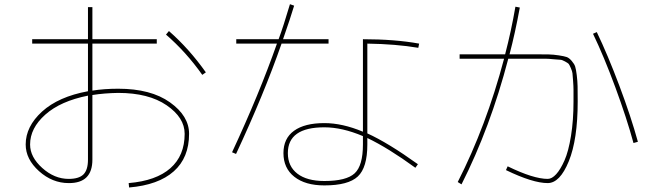

<svg xmlns="http://www.w3.org/2000/svg" viewBox="-20 -833 3040 894"><path d="M752.9 -671.9 766.6 -688.5Q860.4 -606.4 938.5 -496.1L921.9 -484.4Q846.7 -590.8 752.9 -671.9ZM389.6 -387.7Q261.7 -362.3 190.9 -299.3Q120.1 -236.3 120.1 -160.2Q120.1 -101.6 176.8 -50.8Q233.4 0 299.8 0Q347.7 0 368.7 -21Q389.6 -42 389.6 -89.8ZM410.2 -390.6V-89.8Q410.2 20.5 299.8 19.5Q223.6 19.5 161.6 -36.1Q99.6 -91.8 99.6 -160.2Q99.6 -244.1 175.8 -313.5Q252 -382.8 389.6 -408.2V-629.9H129.9V-650.4H389.6V-799.8H410.2V-650.4H710V-629.9H410.2V-411.1Q465.8 -419.9 530.3 -419.9Q682.6 -419.9 771.5 -356.4Q860.4 -293 860.4 -210Q860.4 -98.6 789.1 -35.2Q717.8 28.3 581.1 40L579.1 19.5Q707 8.8 773.4 -49.8Q839.8 -108.4 839.8 -210Q839.8 -285.2 755.9 -342.8Q671.9 -400.4 530.3 -400.4Q465.8 -399.4 410.2 -390.6Z M1080.1 -629.9V-650.4H1277.3Q1299.8 -710.9 1330.1 -813.5L1349.6 -806.6Q1334 -753.9 1297.9 -650.4H1509.8V-629.9H1291Q1209 -394.5 1079.1 -116.2L1060.5 -124Q1187.5 -396.5 1269.5 -629.9ZM1669.9 -199.2Q1573.2 -240.2 1490.2 -240.2Q1320.3 -240.2 1320.3 -120.1Q1320.3 -58.6 1364.7 -24.4Q1409.2 9.8 1490.2 9.8Q1592.8 9.8 1631.3 -25.9Q1669.9 -61.5 1669.9 -160.2ZM1669.9 -219.7V-650.4Q1818.4 -650.4 1931.6 -629.9L1927.7 -610.4Q1824.2 -627.9 1690.4 -629.9V-211.9Q1787.1 -168 1925.8 -68.4L1914.1 -51.8Q1788.1 -143.6 1690.4 -190.4V-160.2Q1690.4 -52.7 1646 -11.2Q1601.6 30.3 1490.2 30.3Q1401.4 30.3 1350.6 -9.8Q1299.8 -49.8 1299.8 -120.1Q1299.8 -188.5 1349.1 -224.1Q1398.4 -259.8 1490.2 -259.8Q1574.2 -259.8 1669.9 -219.7Z M2669.9 -360.4Q2669.9 -183.6 2628.4 -82Q2586.9 19.5 2530.3 19.5Q2460.9 19.5 2335.9 -41L2343.8 -58.6Q2463.9 0 2530.3 0Q2549.8 0 2569.8 -22Q2589.8 -43.9 2608.4 -85.9Q2627 -127.9 2638.7 -200.2Q2650.4 -272.5 2650.4 -360.4Q2650.4 -398.4 2650.4 -414.6Q2650.4 -430.7 2648.4 -457Q2646.5 -483.4 2645.5 -492.2Q2644.5 -501 2637.7 -516.6Q2630.9 -532.2 2627.9 -535.6Q2625 -539.1 2610.8 -546.9Q2596.7 -554.7 2588.9 -554.7Q2581.1 -554.7 2557.6 -557.1Q2534.2 -559.6 2519 -559.6Q2503.9 -559.6 2469.7 -559.6H2346.7Q2262.7 -238.3 2128.9 25.4L2111.3 14.6Q2244.1 -246.1 2327.1 -559.6H2120.1V-580.1H2332Q2360.4 -688.5 2379.9 -801.8L2400.4 -797.9Q2377.9 -675.8 2352.5 -580.1H2469.7Q2511.7 -580.1 2534.2 -579.6Q2556.6 -579.1 2582 -575.2Q2607.4 -571.3 2618.7 -567.4Q2629.9 -563.5 2642.1 -549.3Q2654.3 -535.2 2658.2 -522.9Q2662.1 -510.7 2665.5 -483.4Q2668.9 -456.1 2669.4 -431.2Q2669.9 -406.2 2669.9 -360.4ZM2741.2 -675.8 2758.8 -683.6Q2809.6 -578.1 2863.8 -434.1Q2918 -290 2950.2 -172.9L2929.7 -167Q2898.4 -282.2 2845.2 -426.3Q2792 -570.3 2741.2 -675.8Z"/></svg>

Font: Mgen+ 1m thin
Style: Regular
Weight: 100
Designer: [Source Han Sans]
Ryoko NISHIZUKA  (kana & ideographs); Paul D. Hunt (Latin, Greek & Cyrillic); Wenlong ZHANG  (bopomofo
Version: Version 1.059.20150602